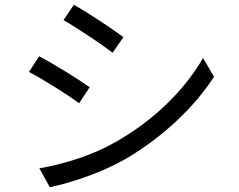

<svg xmlns="http://www.w3.org/2000/svg" viewBox="-20 -754 996 801"><path d="M288 -734 245 -670.1C301.1 -638.1 403.8 -569.2 449.9 -534.1L495 -599.1C454.2 -630 344.1 -703.1 288 -734ZM144.2 -51.8 187.9 27C277 8.9 409.1 -35.9 506 -92C658 -181.8 789.8 -305 872.9 -433.9L827.1 -512.1C750 -378.2 622.9 -252.8 464.8 -163C367.9 -106.9 250 -70 144.2 -51.8ZM143.1 -519.2 100.9 -453.8C158.7 -424 263.1 -358.3 310 -323.2L354 -389.9C312.1 -420.8 201 -489.3 143.1 -519.2Z"/></svg>

Font: Karasuma Gothic
Style: Regular
Weight: 400
Designer: Rasmus Andersson, Ryoko Nishizuka
Foundry: Genbu
Version: Version 1.00